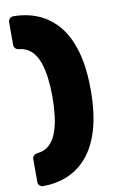

<svg xmlns="http://www.w3.org/2000/svg" viewBox="-101 -829 625 1041"><g transform="rotate(-10 211.5 -308.5)"><path d="M49 159Q38 159 30 151Q22 143 22 132V5Q22 -6 30 -13.5Q38 -21 49 -22Q90 -26 116 -50.5Q142 -75 156.5 -115Q171 -155 177 -205Q183 -255 183 -309Q183 -363 177 -412.5Q171 -462 156.5 -502Q142 -542 116 -566.5Q90 -591 49 -595Q38 -596 30 -603.5Q22 -611 22 -622V-749Q22 -760 30 -768Q38 -776 49 -776Q121 -776 183.5 -750.5Q246 -725 293.5 -670Q341 -615 367.5 -526Q394 -437 394 -309Q394 -182 367.5 -92.5Q341 -3 293.5 52.5Q246 108 183.5 133.5Q121 159 49 159Z"/></g></svg>

Font: Rubik Light Black
Style: Regular
Weight: 900
Version: Version 2.104